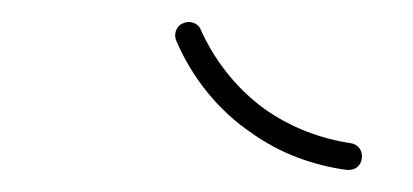

<svg xmlns="http://www.w3.org/2000/svg" viewBox="-20 -767 372 173"><path d="M207 -647C232 -629 262 -618 292 -614C299 -613 305 -617 306 -624C307 -631 303 -637 296 -638C269 -642 243 -652 221 -667C195 -685 174 -711 161 -740C159 -746 151 -749 145 -746C139 -744 136 -736 139 -730C153 -697 177 -667 207 -647Z"/></svg>

Font: LS
Style: Light
Weight: 300
Designer: BSozoo
Foundry: BSozoo
Version: Version 001.000